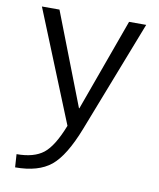

<svg xmlns="http://www.w3.org/2000/svg" viewBox="-84 -586 730 883"><g transform="rotate(10 281.0 -145.0)"><path d="M447 -520H527L325 0Q273 134 214 182Q155 230 47 230L43 169Q124 169 168 134.5Q212 100 251 0L40 -520H122L289 -89H291Z"/></g></svg>

Font: Mplus 1p
Style: Regular
Weight: 400
Version: Version 1.061